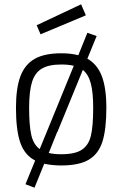

<svg xmlns="http://www.w3.org/2000/svg" viewBox="-20 -757 567 890"><path d="M150 -640 356 -737 378 -686 168 -598ZM473 -257Q473 -158 455 -101Q437 -44 392 -17Q347 10 264 10Q222 10 185 2L140 113L98 97L143 -13Q94 -38 74 -96Q54 -154 54 -257Q54 -348 74.5 -403Q95 -458 140.5 -484Q186 -510 264 -510Q309 -510 343 -501L385 -605L428 -590L385 -485Q431 -459 452 -404Q473 -349 473 -257ZM164 -66 210 -178 322 -452Q298 -458 264 -458Q206 -458 174 -439Q142 -420 128.5 -377Q115 -334 115 -257Q115 -176 125 -131.5Q135 -87 164 -66ZM412 -257Q412 -328 401 -370Q390 -412 364 -433L246 -145H245L206 -48Q230 -42 264 -42Q328 -42 359.5 -63Q391 -84 401.5 -128.5Q412 -173 412 -257Z"/></svg>

Font: Cairo Light
Style: Regular
Weight: 300
Designer: Mohamed Gaber, Accademia di Belle Arti di Urbino and others
Foundry: Kief Type Foundry, Accademia di Belle Arti di Urbino and others
Version: Version 3.011